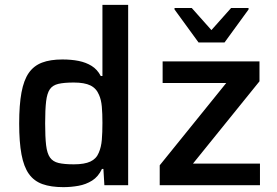

<svg xmlns="http://www.w3.org/2000/svg" viewBox="-20 -763 1141 791"><path d="M241 8Q190 8 155 -4.5Q120 -17 99 -46.5Q78 -76 68.5 -127Q59 -178 59 -254Q59 -331 68.5 -382Q78 -433 98.5 -462.5Q119 -492 153 -505Q187 -518 237 -518Q274 -518 304 -512Q334 -506 357.5 -491.5Q381 -477 395 -450H402V-743H508V0H410L406 -67H400Q385 -35 359.5 -19Q334 -3 303 2.5Q272 8 241 8ZM284 -86Q328 -86 352.5 -97.5Q377 -109 387 -134Q397 -157 399.5 -187Q402 -217 402 -257Q402 -295 399.5 -323.5Q397 -352 388 -372Q377 -399 352.5 -411Q328 -423 284 -423Q244 -423 220.5 -417.5Q197 -412 185.5 -395.5Q174 -379 170 -345.5Q166 -312 166 -255Q166 -198 170 -164.5Q174 -131 186 -114Q198 -97 221.5 -91.5Q245 -86 284 -86ZM638 0V-82L912 -421H650V-510H1049V-428L775 -89H1051V0ZM798 -588 699 -724V-730H770L851 -639L932 -730H1004V-724L905 -588Z"/></svg>

Font: Saira Thin Medium
Style: Regular
Weight: 500
Version: Version 1.101